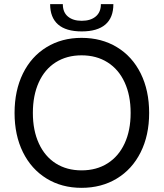

<svg xmlns="http://www.w3.org/2000/svg" viewBox="-20 -891 788 923"><path d="M50 -348Q50 -455.5 90.2 -537.5Q130.5 -619.5 203.8 -664.2Q277 -709 372 -709Q468.5 -709 542.2 -664.2Q616 -619.5 656.5 -537.8Q697 -456 697 -348Q697 -240.5 656.2 -159Q615.5 -77.5 541.8 -32.8Q468 12 372 12Q276.5 12 203.5 -33Q130.5 -78 90.2 -159.5Q50 -241 50 -348ZM372 -72Q444 -72 497.2 -105.8Q550.5 -139.5 579.2 -201.8Q608 -264 608 -348Q608 -432.5 579.2 -495Q550.5 -557.5 497.2 -591.2Q444 -625 372 -625Q301 -625 248 -591.5Q195 -558 166.5 -495.2Q138 -432.5 138 -348Q138 -264 166.8 -201.5Q195.5 -139 248.2 -105.5Q301 -72 372 -72ZM221 -871H282Q282 -832 306.5 -811.5Q331 -791 373 -791Q415.5 -791 440.2 -811.8Q465 -832.5 465 -871H525Q525 -806 486.5 -773Q448 -740 373 -740Q297 -740 259 -773.5Q221 -807 221 -871Z"/></svg>

Font: HK Grotesk
Style: Regular
Weight: 400
Designer: Alfredo Marco Pradil
Foundry: Hanken Design Co.
Version: Version 3.001